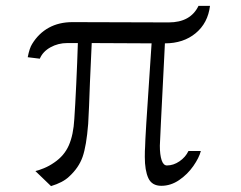

<svg xmlns="http://www.w3.org/2000/svg" viewBox="-20 -620 817 651"><path d="M539 -473Q541 -506 526 -212L522 -126Q522 -95 528 -77Q534 -59 546 -59Q568 -59 588.5 -73Q609 -87 619 -108H661Q655 -85 635.5 -57Q616 -29 587.5 -9.5Q559 10 527 10Q495 10 483 -16Q471 -42 471 -88Q471 -111 472 -122Q472 -150 488 -383L494 -473L291 -474L285 -341Q282 -251 279 -200Q273 -125 260 -88Q247 -51 214 -21Q193 -1 153 11L100 -40Q110 -42 128.5 -49.5Q147 -57 164 -69Q198 -92 213.5 -127.5Q229 -163 232 -217Q235 -260 238.5 -334.5Q242 -409 244 -474H208Q177 -474 151 -459.5Q125 -445 115 -421L74 -426Q80 -457 89 -471Q111 -507 145.5 -526Q180 -545 226 -545L552 -544Q626 -544 653 -600H692Q685 -542 643.5 -507.5Q602 -473 539 -473Z"/></svg>

Font: Martel UltraLight
Style: Regular
Weight: 250
Designer: Dan Reynolds
Foundry: Dan Reynolds
Version: Version 1.001; ttfautohint (v1.1) -l 5 -r 5 -G 72 -x 0 -D la